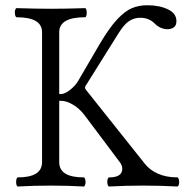

<svg xmlns="http://www.w3.org/2000/svg" viewBox="-20 -696 692 720"><path d="M40.5 -13.7Q40.5 -20.5 42.2 -25.6Q43.9 -30.8 46.9 -30.8Q137.7 -30.8 137.7 -87.9V-575.2Q137.7 -631.3 42.5 -631.3Q39.6 -631.3 37.6 -636.7Q35.6 -642.1 35.6 -648.9Q35.6 -655.8 37.6 -660.6Q39.6 -665.5 42.5 -665.5Q114.3 -663.1 170.9 -663.1Q228 -663.1 298.8 -665.5Q301.8 -665.5 303.5 -660.4Q305.2 -655.3 305.2 -647.9Q305.2 -641.1 303.5 -636.2Q301.8 -631.3 298.8 -631.3Q202.1 -631.3 202.1 -575.2V-343.3H208Q223.6 -343.3 243.7 -359.6Q263.7 -376 273.4 -393.1L353.5 -530.3Q389.2 -590.8 418.7 -622.6Q448.2 -654.3 474.4 -665.3Q500.5 -676.3 532.2 -676.3Q578.1 -676.3 609.9 -660.9Q641.6 -645.5 641.6 -617.2Q641.6 -599.6 631.1 -593Q620.6 -586.4 607.9 -586.4Q595.7 -586.4 583.5 -591.6Q571.3 -596.7 560.5 -607.4Q538.6 -629.4 506.3 -629.4Q482.9 -629.4 463.9 -616.9Q444.8 -604.5 421.4 -566.4L301.3 -374.5Q298.8 -371.1 298.8 -366.7Q298.8 -364.7 302.2 -359.4L523.4 -81.5Q542 -58.1 573 -44.4Q604 -30.8 645 -30.8Q647.9 -30.8 649.9 -25.4Q651.9 -20 651.9 -13.2Q651.9 -6.3 649.9 -1.5Q647.9 3.4 645 3.4Q585.4 0 517.6 0Q449.2 0 389.6 3.4Q386.2 3.4 384.3 -1.7Q382.3 -6.8 382.3 -14.2Q382.3 -21 384.3 -25.9Q386.2 -30.8 389.6 -30.8Q438.5 -30.8 438.5 -63Q438.5 -76.2 429.2 -87.9L295.9 -265.6Q277.8 -289.1 253.7 -303.5Q229.5 -317.9 209.5 -317.9H202.1V-87.9Q202.1 -30.8 293.9 -30.8Q296.9 -30.8 298.8 -25.4Q300.8 -20 300.8 -13.2Q300.8 -6.3 298.8 -1.5Q296.9 3.4 293.9 3.4Q236.3 0 170.4 0Q104.5 0 46.9 3.4Q43.9 3.4 42.2 -1.7Q40.5 -6.8 40.5 -13.7Z"/></svg>

Font: JuniusX Light
Style: Regular
Weight: 300
Designer: Peter S. Baker
Foundry: Briery Creek Software
Version: Version 1.008